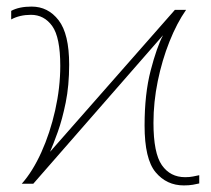

<svg xmlns="http://www.w3.org/2000/svg" viewBox="-20 -558 640 583"><path d="M538 5Q486 5 452.5 -35Q419 -75 419 -177Q419 -273 437.5 -344Q456 -415 475 -451L81 0H46Q79 -37 105.5 -95.5Q132 -154 147.5 -223Q163 -292 163 -358Q163 -445 138.5 -479Q114 -513 74 -513Q40 -513 14 -499V-525Q38 -538 76 -538Q126 -538 158 -496.5Q190 -455 190 -362Q190 -298 179.5 -246.5Q169 -195 155.5 -157.5Q142 -120 132 -97L511 -528H545Q517 -488 494.5 -431.5Q472 -375 459 -311.5Q446 -248 446 -185Q446 -93 471.5 -56.5Q497 -20 542 -20Q556 -20 565.5 -22Q575 -24 585 -26V-1Q577 1 565.5 3Q554 5 538 5Z"/></svg>

Font: Noto Sans Mono Thin
Style: Regular
Weight: 100
Designer: Monotype Design Team
Foundry: Monotype Imaging Inc.
Version: Version 2.014